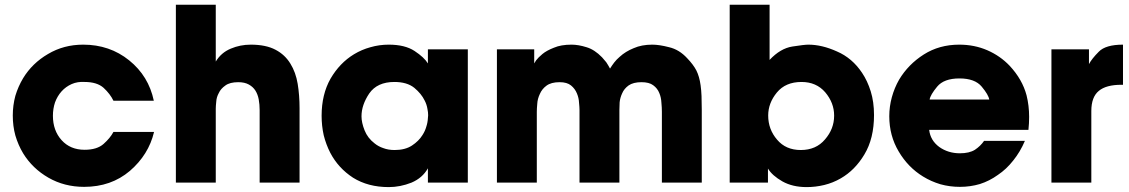

<svg xmlns="http://www.w3.org/2000/svg" viewBox="-20 -760 4700 799"><path d="M452.1 -210.9Q438.5 -185.5 411.1 -161.1Q383.8 -136.7 332 -136.7Q272.5 -136.7 236.3 -176.8Q200.2 -216.8 200.2 -278.3Q200.2 -307.6 209 -334Q218.8 -360.4 236.3 -379.9Q253.9 -399.4 278.3 -410.2Q302.7 -420.9 332 -418.9Q383.8 -418.9 411.1 -394.5Q438.5 -369.1 452.1 -340.8Q507.8 -340.8 620.1 -340.8Q598.6 -443.4 517.6 -508.8Q436.5 -574.2 326.2 -574.2Q245.1 -574.2 179.7 -535.2Q114.3 -497.1 76.2 -434.6Q55.7 -400.4 43.9 -361.3Q33.2 -321.3 33.2 -279.3Q33.2 -235.4 43.9 -196.3Q55.7 -156.2 76.2 -122.1Q115.2 -58.6 181.6 -20.5Q248 17.6 330.1 17.6Q442.4 17.6 520.5 -48.8Q598.6 -116.2 621.1 -210.9Q564.5 -210.9 452.1 -210.9Z M711.9 0Q753.9 0 877.9 0Q877.9 -77.1 877.9 -307.6Q877.9 -318.4 879.9 -336.9Q880.9 -355.5 890.6 -373Q898.4 -390.6 918 -404.3Q936.5 -418 971.7 -418Q998 -418 1015.6 -408.2Q1033.2 -398.4 1043 -382.8Q1052.7 -367.2 1056.6 -346.7Q1060.5 -325.2 1060.5 -301.8Q1060.5 -201.2 1060.5 0Q1101.6 0 1226.6 0Q1226.6 -77.1 1226.6 -309.6Q1226.6 -363.3 1218.8 -411.1Q1210.9 -459 1188.5 -495.1Q1166 -532.2 1127 -552.7Q1086.9 -574.2 1023.4 -574.2Q979.5 -574.2 940.4 -557.6Q900.4 -541 877.9 -503.9Q877.9 -527.3 877.9 -574.2Q877.9 -615.2 877.9 -740.2Q836.9 -740.2 711.9 -740.2Q711.9 -693.4 711.9 -554.7Q711.9 -416 711.9 0Z M1926.8 -554.7Q1885.7 -554.7 1760.7 -554.7Q1760.7 -540 1760.7 -496.1Q1745.1 -521.5 1705.1 -547.9Q1665 -574.2 1597.7 -574.2Q1558.6 -574.2 1521.5 -563.5Q1485.4 -553.7 1453.1 -534.2Q1393.6 -498 1355.5 -432.6Q1318.4 -367.2 1318.4 -278.3Q1318.4 -236.3 1327.1 -197.3Q1336.9 -158.2 1354.5 -124Q1387.7 -60.5 1449.2 -20.5Q1511.7 18.6 1597.7 18.6Q1645.5 18.6 1692.4 0Q1738.3 -19.5 1760.7 -59.6Q1760.7 -40 1760.7 0Q1802.7 0 1926.8 0Q1926.8 -138.7 1926.8 -554.7ZM1484.4 -276.4Q1484.4 -323.2 1516.6 -371.1Q1549.8 -418.9 1621.1 -418.9Q1673.8 -418.9 1704.1 -394.5Q1733.4 -370.1 1747.1 -341.8Q1755.9 -325.2 1758.8 -306.6Q1761.7 -293 1761.7 -280.3Q1761.7 -274.4 1760.7 -268.6Q1759.8 -250 1753.9 -232.4Q1749 -214.8 1738.3 -198.2Q1722.7 -172.9 1694.3 -154.3Q1666 -135.7 1622.1 -135.7Q1595.7 -135.7 1575.2 -143.6Q1554.7 -150.4 1539.1 -163.1Q1509.8 -185.5 1497.1 -217.8Q1484.4 -250 1484.4 -275.4Q1484.4 -275.4 1484.4 -276.4Z M2047.9 0Q2089.8 0 2213.9 0Q2213.9 -74.2 2213.9 -294.9Q2213.9 -307.6 2215.8 -328.1Q2216.8 -348.6 2226.6 -369.1Q2235.4 -389.6 2253.9 -403.3Q2273.4 -418 2308.6 -418Q2339.8 -418 2356.4 -404.3Q2373 -390.6 2380.9 -371.1Q2388.7 -352.5 2389.6 -333Q2391.6 -313.5 2391.6 -301.8Q2391.6 -201.2 2391.6 0Q2432.6 0 2557.6 0Q2557.6 -76.2 2557.6 -302.7Q2557.6 -315.4 2558.6 -334Q2560.5 -353.5 2569.3 -372.1Q2577.1 -390.6 2595.7 -404.3Q2615.2 -418 2649.4 -418Q2681.6 -418 2698.2 -405.3Q2715.8 -392.6 2723.6 -373Q2731.4 -354.5 2732.4 -333Q2734.4 -312.5 2734.4 -294.9Q2734.4 -196.3 2734.4 0Q2775.4 0 2900.4 0Q2900.4 -76.2 2900.4 -302.7Q2900.4 -335 2899.4 -360.4Q2898.4 -384.8 2895.5 -405.3Q2890.6 -441.4 2877.9 -466.8Q2865.2 -491.2 2839.8 -517.6Q2806.6 -553.7 2764.6 -563.5Q2723.6 -574.2 2694.3 -574.2Q2650.4 -574.2 2617.2 -559.6Q2583 -545.9 2558.6 -523.4Q2545.9 -512.7 2536.1 -500Q2526.4 -487.3 2518.6 -474.6Q2510.7 -489.3 2502.9 -501Q2494.1 -511.7 2485.4 -521.5Q2454.1 -553.7 2420.9 -563.5Q2386.7 -574.2 2358.4 -574.2Q2314.5 -574.2 2285.2 -561.5Q2254.9 -549.8 2237.3 -535.2Q2219.7 -520.5 2210.9 -508.8Q2203.1 -496.1 2203.1 -496.1Q2203.1 -515.6 2203.1 -554.7Q2164.1 -554.7 2047.9 -554.7Q2047.9 -520.5 2047.9 -416Q2047.9 -311.5 2047.9 0Z M3016.6 0Q3056.6 0 3175.8 0Q3175.8 -14.6 3175.8 -58.6Q3193.4 -29.3 3236.3 -4.9Q3278.3 18.6 3336.9 18.6Q3374 18.6 3410.2 9.8Q3446.3 1 3478.5 -17.6Q3538.1 -51.8 3577.1 -117.2Q3617.2 -183.6 3617.2 -281.2Q3617.2 -335.9 3603.5 -379.9Q3589.8 -423.8 3567.4 -457Q3526.4 -518.6 3462.9 -545.9Q3400.4 -574.2 3343.8 -574.2Q3327.1 -574.2 3277.3 -566.4Q3227.5 -558.6 3182.6 -510.7Q3182.6 -525.4 3182.6 -552.7Q3182.6 -599.6 3182.6 -740.2Q3141.6 -740.2 3016.6 -740.2Q3016.6 -693.4 3016.6 -554.7Q3016.6 -416 3016.6 0ZM3451.2 -278.3Q3451.2 -223.6 3413.1 -179.7Q3376 -135.7 3312.5 -135.7Q3250 -135.7 3213.9 -178.7Q3176.8 -221.7 3176.8 -279.3Q3176.8 -331.1 3212.9 -375Q3249 -418.9 3315.4 -418.9Q3377 -418.9 3414.1 -376Q3451.2 -332 3451.2 -279.3Q3451.2 -278.3 3451.2 -278.3Z M4259.8 -219.7Q4262.7 -247.1 4262.7 -273.4Q4262.7 -320.3 4252 -363.3Q4234.4 -429.7 4181.6 -486.3Q4142.6 -527.3 4088.9 -550.8Q4035.2 -574.2 3971.7 -574.2Q3888.7 -574.2 3824.2 -533.2Q3759.8 -492.2 3721.7 -428.7Q3702.1 -394.5 3691.4 -355.5Q3680.7 -316.4 3680.7 -276.4Q3680.7 -195.3 3719.7 -129.9Q3758.8 -63.5 3821.3 -25.4Q3854.5 -4.9 3893.6 6.8Q3932.6 17.6 3974.6 17.6Q4017.6 17.6 4057.6 5.9Q4097.7 -6.8 4132.8 -32.2Q4168 -55.7 4196.3 -91.8Q4225.6 -127.9 4245.1 -173.8Q4188.5 -173.8 4075.2 -173.8Q4060.5 -152.3 4037.1 -136.7Q4013.7 -122.1 3974.6 -122.1Q3925.8 -122.1 3888.7 -148.4Q3851.6 -175.8 3846.7 -219.7Q3984.4 -219.7 4259.8 -219.7ZM3848.6 -345.7Q3851.6 -365.2 3879.9 -399.4Q3908.2 -433.6 3972.7 -433.6Q4037.1 -433.6 4065.4 -399.4Q4093.8 -365.2 4096.7 -345.7Q4013.7 -345.7 3848.6 -345.7Z M4355.5 0Q4397.5 0 4521.5 0Q4521.5 -74.2 4521.5 -297.9Q4521.5 -356.4 4552.7 -381.8Q4583 -407.2 4646.5 -407.2Q4648.4 -407.2 4653.3 -407.2Q4653.3 -449.2 4653.3 -574.2Q4581.1 -574.2 4552.7 -544.9Q4523.4 -515.6 4511.7 -493.2Q4511.7 -513.7 4511.7 -554.7Q4472.7 -554.7 4355.5 -554.7Q4355.5 -520.5 4355.5 -416Q4355.5 -311.5 4355.5 0Z"/></svg>

Font: Avakin
Style: Bold
Weight: 700
Designer: Herb Lubalin, Tom Carnase, Ed Benguiat, Adobe Type Staff
Version: Version 1.0